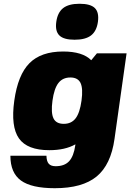

<svg xmlns="http://www.w3.org/2000/svg" viewBox="-20 -781 686 1011"><path d="M239.7 9.8Q123.5 9.8 79.8 -52.2Q36.1 -114.3 55.2 -251Q74.2 -387.2 135.3 -448.5Q196.3 -509.8 312.5 -509.8Q415 -509.8 460.4 -463.9L490.2 -500H646.5L583 -49.8Q564 86.4 489 148.2Q414.1 210 268.6 210Q145.5 210 90.1 169.4Q34.7 128.9 34.7 39.1H224.6Q225.1 67.9 236.6 81.1Q248 94.2 272.9 94.2Q319.3 94.2 343.8 68.1Q368.2 42 376.5 -16.1L377 -21Q322.8 9.8 239.7 9.8ZM315.9 -128.9Q356 -128.9 378.2 -158Q400.4 -187 409.2 -251Q418 -314.9 404.1 -344Q390.1 -373 350.6 -373Q310.1 -373 287.6 -344Q265.1 -314.9 256.3 -251Q247.6 -187 261.5 -158Q275.4 -128.9 315.9 -128.9ZM398.9 -761.2Q456.5 -761.2 479.5 -738.5Q502.4 -715.8 495.6 -666Q488.8 -617.2 459.5 -594.5Q430.2 -571.8 372.6 -571.8Q315.4 -571.8 292.5 -594.5Q269.5 -617.2 276.4 -666Q283.2 -715.3 312.5 -738.3Q341.8 -761.2 398.9 -761.2Z"/></svg>

Font: Fivo Sans Black
Style: Regular
Weight: 900
Designer: Alexander Slobzheninov
Foundry: Alexander Slobzheninov
Version: 1.0